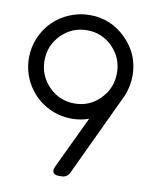

<svg xmlns="http://www.w3.org/2000/svg" viewBox="-82 -786 679 849"><g transform="rotate(10 257.5 -362.0)"><path d="M252 0H238.8Q221.2 0 215.3 -10.5Q209.5 -21 217.8 -38.1L329.1 -272Q293 -258.8 252.9 -258.8Q189.5 -258.8 135.7 -290Q82 -321.3 51 -375Q20 -428.7 20 -492.2Q20 -539.6 38.3 -582.3Q56.6 -625 87.9 -656.2Q119.1 -687.5 162.4 -705.8Q205.6 -724.1 252.9 -724.1Q348.6 -724.1 416.7 -656Q484.9 -587.9 484.9 -492.2Q484.9 -445.8 466.8 -400.9L289.1 -23.9Q278.3 0 252 0ZM89.8 -492.2Q89.8 -423.8 137.5 -375.5Q185.1 -327.1 252.9 -327.1Q320.3 -327.1 367.7 -375.5Q415 -423.8 415 -492.2Q415 -559.6 367.7 -607.7Q320.3 -655.8 252.9 -655.8Q185.1 -655.8 137.5 -607.7Q89.8 -559.6 89.8 -492.2Z"/></g></svg>

Font: Arcon Rounded-
Style: Regular
Weight: 400
Designer: M. Zarth
Foundry: martin zarth - visuelle & digitale kommunikation
Version: Version 1.110;PS 001.110;hotconv 1.0.70;makeotf.lib2.5.58329